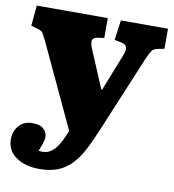

<svg xmlns="http://www.w3.org/2000/svg" viewBox="-83 -591 810 895"><g transform="rotate(10 322.0 -144.0)"><path d="M162 230Q95 230 51.5 199.5Q8 169 8 116Q8 79 31 52Q54 25 94 25Q132 25 148.5 41.5Q165 58 165 79Q165 91 159 109Q153 127 145 147Q176 152 196.5 140.5Q217 129 232.5 105.5Q248 82 260 53L269 31L83 -367Q74 -385 67 -396.5Q60 -408 39 -413L10 -421L19 -518H355V-424L326 -420Q304 -417 300 -404Q296 -391 308 -363L383 -185H387L455 -357Q466 -383 462.5 -398Q459 -413 437 -417L404 -424L417 -518H640V-423L609 -417Q589 -413 581 -401Q573 -389 559 -357L411 -2Q389 52 366.5 95.5Q344 139 316.5 169Q289 199 252 214.5Q215 230 162 230Z"/></g></svg>

Font: Literata 18pt Black
Style: Regular
Weight: 900
Designer: Latin by Veronika Burian and Jose Scaglione. Greek by Irene Vlachou. Cyrillic by Vera Evstafieva.
Foundry: TypeTogether
Version: Version 3.103;gftools[0.9.29]